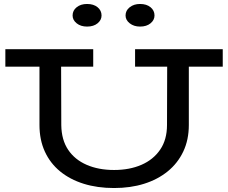

<svg xmlns="http://www.w3.org/2000/svg" viewBox="-20 -934 1150 968"><path d="M555 14Q471 14 402 -7.5Q333 -29 283 -70Q233 -111 206 -170Q179 -229 179 -304V-638H288L289 -303Q290 -229 323.5 -179Q357 -129 417 -103Q477 -77 555 -77Q633 -77 693 -103Q753 -129 787.5 -179.5Q822 -230 822 -304L823 -638H932V-304Q932 -229 904 -170Q876 -111 825.5 -70Q775 -29 706.5 -7.5Q638 14 555 14ZM7 -598V-686H450V-598ZM661 -598V-686H1103V-598ZM686 -800Q655 -800 634 -816.5Q613 -833 613 -856Q613 -881 634 -897.5Q655 -914 686 -914Q719 -914 739 -897.5Q759 -881 759 -856Q759 -833 739 -816.5Q719 -800 686 -800ZM419 -800Q387 -800 366.5 -816.5Q346 -833 346 -856Q346 -881 366.5 -897.5Q387 -914 419 -914Q452 -914 472 -897.5Q492 -881 492 -856Q492 -833 472 -816.5Q452 -800 419 -800Z"/></svg>

Font: BioRhyme SemiExpanded
Style: Regular
Weight: 400
Width: 6
Designer: Aoife Mooney
Foundry: Aoife Mooney Type
Version: Version 1.600;gftools[0.9.33]